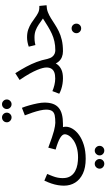

<svg xmlns="http://www.w3.org/2000/svg" viewBox="406 -1047 1057 1909"><g transform="rotate(-90 934.5 -92.5)"><path d="M392 416Q372 416 358 402.5Q344 389 344 370Q344 350 358 335.5Q372 321 392 321Q411 321 425 335.5Q439 350 439 369Q439 389 425 402.5Q411 416 392 416ZM261 416Q241 416 226.5 402.5Q212 389 212 370Q212 350 226 335.5Q240 321 261 321Q280 321 294 335.5Q308 350 308 369Q308 389 294 402.5Q280 416 261 416Z M43 15Q43 -13 48 -44.5Q53 -76 64.5 -110Q76 -144 93 -180L159 -152Q147 -122 137 -96Q127 -70 122.5 -46Q118 -22 118 2Q118 50 137.5 80Q157 110 188 126.5Q219 143 254.5 149Q290 155 323 155Q379 155 422 142.5Q465 130 494.5 109.5Q524 89 539 66Q554 43 554 23Q554 11 545.5 0Q537 -11 518.5 -22.5Q500 -34 471.5 -45Q443 -56 402 -68L421 -141Q480 -119 521 -105Q562 -91 589.5 -84Q617 -77 635.5 -74.5Q654 -72 668 -71Q689 -71 698.5 -61.5Q708 -52 708 -35Q708 -19 697 -7Q686 5 659 5Q655 5 648.5 5Q642 5 636 5Q630 5 625 5Q627 10 628 17.5Q629 25 629 34Q629 66 608.5 100.5Q588 135 547.5 164.5Q507 194 447.5 212.5Q388 231 310 231Q222 231 163 203Q104 175 73.5 126.5Q43 78 43 15Z M853 -506Q833 -506 819 -520Q805 -534 805 -553Q805 -573 819 -587Q833 -601 853 -601Q872 -601 886 -587Q900 -573 900 -553Q900 -534 886 -520Q872 -506 853 -506ZM722 -506Q702 -506 687.5 -520Q673 -534 673 -553Q673 -573 687 -587Q701 -601 722 -601Q741 -601 755 -587Q769 -573 769 -553Q769 -534 755 -520Q741 -506 722 -506Z M658 5 668 -71Q713 -71 742 -77Q771 -83 785 -103Q799 -123 799 -163Q799 -188 791 -223Q783 -258 770 -297Q757 -336 742 -374L817 -403Q830 -371 841.5 -330Q853 -289 861 -249Q869 -209 869 -179Q869 -129 856 -94Q843 -59 816.5 -37Q790 -15 750 -5Q710 5 658 5Z M1108 -72Q1146 -72 1169.5 -81Q1193 -90 1205.5 -109.5Q1218 -129 1218 -159Q1218 -174 1212.5 -196.5Q1207 -219 1193.5 -252Q1180 -285 1156 -328Q1132 -371 1094 -426L1161 -469Q1197 -413 1225 -361Q1253 -309 1272.5 -257.5Q1292 -206 1303 -150Q1311 -118 1325 -101Q1339 -84 1356 -77.5Q1373 -71 1389 -71Q1410 -71 1419.5 -61.5Q1429 -52 1429 -35Q1429 -19 1417.5 -7Q1406 5 1379 5Q1349 5 1322 -5.5Q1295 -16 1275 -40Q1255 -64 1246 -103H1273Q1265 -72 1246 -48Q1227 -24 1194.5 -9.5Q1162 5 1110 5Q1083 5 1055 0.5Q1027 -4 1001.5 -12.5Q976 -21 957 -32L983 -100Q1011 -88 1043.5 -80Q1076 -72 1108 -72Z M1607 186Q1587 186 1573 172Q1559 158 1559 139Q1559 119 1573 105Q1587 91 1607 91Q1627 91 1640.5 105Q1654 119 1654 139Q1654 158 1640.5 172Q1627 186 1607 186Z M1379 5 1388 -71Q1437 -71 1477 -80Q1517 -89 1553 -105.5Q1589 -122 1626 -144.5Q1663 -167 1705 -194Q1673 -217 1645 -236Q1617 -255 1586.5 -266.5Q1556 -278 1517 -278Q1501 -278 1488.5 -277Q1476 -276 1465 -274Q1454 -272 1441 -269L1425 -335Q1447 -343 1471 -347.5Q1495 -352 1517 -352Q1563 -352 1597.5 -339.5Q1632 -327 1660 -309Q1688 -291 1712 -273Q1736 -255 1760.5 -242.5Q1785 -230 1814 -230H1830L1837 -158Q1799 -157 1768 -145Q1737 -133 1707.5 -114.5Q1678 -96 1646.5 -75.5Q1615 -55 1577.5 -36.5Q1540 -18 1491.5 -6.5Q1443 5 1379 5Z"/></g></svg>

Font: Noto Sans Arabic Condensed
Style: Regular
Weight: 400
Width: 3
Designer: Monotype Design Team, Nadine Chahine, Nizar Qandah and Khaled Hosny
Foundry: Monotype Imaging Inc.
Version: Version 2.012